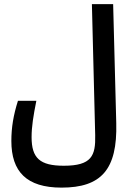

<svg xmlns="http://www.w3.org/2000/svg" viewBox="-20 -713 626 908"><path d="M271 174.3C458 174.3 535.6 89.8 529.8 -130.9L515.1 -693.4H414.6L430.2 -73.7C432.6 23.9 413.1 70.8 281.7 70.8C168.5 70.8 129.4 34.7 129.4 -64.5C129.4 -114.3 137.7 -165 151.9 -236.3H64.9C43.5 -168.9 33.7 -109.9 33.7 -46.4C33.7 98.6 105.5 174.3 271 174.3Z"/></svg>

Font: CaskaydiaCove Nerd Font
Style: Regular
Weight: 400
Designer: Aaron Bell
Foundry: Saja Typeworks
Version: Version 2111.1;Nerd Fonts 2.3.3